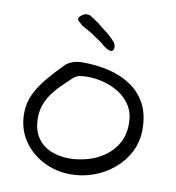

<svg xmlns="http://www.w3.org/2000/svg" viewBox="-85 -847 848 923"><g transform="rotate(10 339.0 -385.5)"><path d="M321 0Q249 0 187 -31.5Q125 -63 87.5 -119.5Q50 -176 50 -251Q50 -302 71.5 -346Q93 -390 127 -430Q161 -470 198 -508Q215 -525 237 -532.5Q259 -540 284 -540Q353 -540 414 -525.5Q475 -511 522.5 -479Q570 -447 597 -396Q624 -345 624 -272Q624 -212 598.5 -162Q573 -112 529.5 -75.5Q486 -39 432 -19.5Q378 0 321 0ZM299 -74Q345 -74 390.5 -87Q436 -100 473 -126.5Q510 -153 532.5 -193Q555 -233 555 -288Q555 -338 533.5 -373.5Q512 -409 477 -431.5Q442 -454 401 -465Q360 -476 321 -476Q305 -476 285.5 -473.5Q266 -471 248 -454Q226 -433 203.5 -411.5Q181 -390 162 -364Q143 -339 131 -308Q119 -277 119 -241Q119 -183 143.5 -146Q168 -109 209 -91.5Q250 -74 299 -74ZM408 -618Q395 -618 378.5 -630.5Q362 -643 355 -650L334 -664Q327 -669 319 -674Q311 -679 303 -685Q287 -695 270 -704Q253 -713 250 -716L239 -726Q234 -731 231 -733Q227 -738 227 -743Q227 -751 240 -761Q253 -771 265 -771Q274 -771 280 -769Q284 -767 297 -758.5Q310 -750 323.5 -740.5Q337 -731 341 -727Q346 -723 352.5 -717.5Q359 -712 366 -707Q376 -700 389 -688.5Q402 -677 412.5 -664Q423 -651 423 -639Q423 -618 408 -618Z"/></g></svg>

Font: Fuzzy Bubbles
Style: Regular
Weight: 400
Designer: Robert E. Leuschke
Foundry: Robert E. Leuschke
Version: Version 1.010; ttfautohint (v1.8.3)